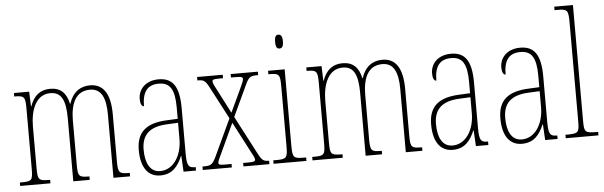

<svg xmlns="http://www.w3.org/2000/svg" viewBox="-49 -927 3474 1105"><g transform="rotate(-5 1688.0 -375.0)"><path d="M28 0H203V-20H201C135 -20 131 -26 131 -98V-333C131 -430 164 -517 247 -517C309 -517 335 -472 335 -364V0H430V-20H427C369 -20 363 -26 363 -96V-348C363 -440 390 -517 476 -517C542 -517 567 -462 567 -364V0H663V-20H661C603 -20 595 -25 595 -91V-364C595 -484 555 -542 478 -542C423 -542 378 -512 357 -446H355C342 -509 308 -542 249 -542C192 -542 154 -513 132 -451H130L127 -536H39V-516H41C100 -516 103 -507 103 -432V-98C103 -26 99 -20 37 -20H28Z M837 10C908 10 940 -33 965 -91H967L972 0H1044V-20H1042C1004 -20 993 -29 993 -103V-366C993 -495 953 -542 875 -542C801 -542 757 -496 757 -438C757 -411 765 -395 778 -395C778 -482 811 -517 874 -517C938 -517 965 -477 965 -371V-306L902 -303C783 -298 726 -250 726 -146C726 -41 770 10 837 10ZM839 -15C780 -15 754 -69 754 -146C754 -228 796 -276 903 -280L965 -283V-191C965 -92 914 -15 839 -15Z M1083 0H1251V-20H1211C1181 -20 1176 -23 1176 -34C1176 -44 1185 -59 1199 -90L1276 -256L1360 -95C1377 -63 1388 -44 1388 -34C1388 -25 1384 -20 1346 -20H1318V0H1468V-20H1467C1437 -20 1428 -24 1405 -68L1290 -288L1374 -468C1395 -514 1406 -516 1447 -516H1448V-536H1291V-516H1318C1356 -516 1359 -511 1359 -501C1359 -491 1349 -471 1335 -440L1276 -314L1210 -442C1194 -472 1183 -492 1183 -502C1183 -511 1186 -516 1224 -516H1245V-536H1097V-516H1099C1133 -516 1142 -512 1165 -468L1262 -283L1163 -71C1141 -24 1130 -20 1088 -20H1083Z M1584 -658C1597 -658 1607 -666 1607 -698C1607 -729 1597 -738 1584 -738C1570 -738 1562 -729 1562 -698C1562 -666 1570 -658 1584 -658ZM1492 0H1682V-20H1669C1609 -20 1603 -26 1603 -96V-536H1507V-516H1513C1571 -516 1575 -508 1575 -437V-96C1575 -26 1569 -20 1508 -20H1492Z M1717 0H1892V-20H1890C1824 -20 1820 -26 1820 -98V-333C1820 -430 1853 -517 1936 -517C1998 -517 2024 -472 2024 -364V0H2119V-20H2116C2058 -20 2052 -26 2052 -96V-348C2052 -440 2079 -517 2165 -517C2231 -517 2256 -462 2256 -364V0H2352V-20H2350C2292 -20 2284 -25 2284 -91V-364C2284 -484 2244 -542 2167 -542C2112 -542 2067 -512 2046 -446H2044C2031 -509 1997 -542 1938 -542C1881 -542 1843 -513 1821 -451H1819L1816 -536H1728V-516H1730C1789 -516 1792 -507 1792 -432V-98C1792 -26 1788 -20 1726 -20H1717Z M2526 10C2597 10 2629 -33 2654 -91H2656L2661 0H2733V-20H2731C2693 -20 2682 -29 2682 -103V-366C2682 -495 2642 -542 2564 -542C2490 -542 2446 -496 2446 -438C2446 -411 2454 -395 2467 -395C2467 -482 2500 -517 2563 -517C2627 -517 2654 -477 2654 -371V-306L2591 -303C2472 -298 2415 -250 2415 -146C2415 -41 2459 10 2526 10ZM2528 -15C2469 -15 2443 -69 2443 -146C2443 -228 2485 -276 2592 -280L2654 -283V-191C2654 -92 2603 -15 2528 -15Z M2926 10C2997 10 3029 -33 3054 -91H3056L3061 0H3133V-20H3131C3093 -20 3082 -29 3082 -103V-366C3082 -495 3042 -542 2964 -542C2890 -542 2846 -496 2846 -438C2846 -411 2854 -395 2867 -395C2867 -482 2900 -517 2963 -517C3027 -517 3054 -477 3054 -371V-306L2991 -303C2872 -298 2815 -250 2815 -146C2815 -41 2859 10 2926 10ZM2928 -15C2869 -15 2843 -69 2843 -146C2843 -228 2885 -276 2992 -280L3054 -283V-191C3054 -92 3003 -15 2928 -15Z M3180 0H3369V-20H3365C3292 -20 3288 -24 3288 -94V-760H3180V-740H3193C3253 -740 3260 -736 3260 -662V-94C3260 -24 3256 -20 3183 -20H3180Z"/></g></svg>

Font: Noto Serif Lao ExtraCondensed Thin
Style: Regular
Weight: 100
Width: 2
Designer: Monotype Design Team
Foundry: Monotype Imaging Inc.
Version: Version 2.003